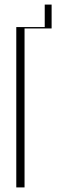

<svg xmlns="http://www.w3.org/2000/svg" viewBox="-20 -817 251 837"><path d="M51 0V-699H175V-797H205V-693H87V0Z"/></svg>

Font: Moniqa ExtLt Narrow Display
Style: Regular
Weight: 200
Width: 4
Designer: Rajesh Rajput
Foundry: Rajesh Rajput
Version: Version 1.000